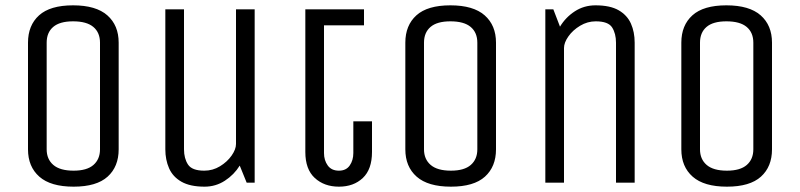

<svg xmlns="http://www.w3.org/2000/svg" viewBox="-20 -685 3000 720"><path d="M425 -125Q425 -60 383.5 -22.5Q342 15 256 15Q170 15 127.5 -22.5Q85 -60 85 -125V-525Q85 -590 126.5 -627.5Q168 -665 254 -665Q340 -665 382.5 -627.5Q425 -590 425 -525ZM355 -525Q355 -563 330 -584Q305 -605 254 -605Q204 -605 179.5 -584Q155 -563 155 -525V-125Q155 -88 180 -66.5Q205 -45 256 -45Q306 -45 330.5 -66.5Q355 -88 355 -125Z M600 -650H670V-125Q670 -91 685 -68Q700 -45 746 -45Q778 -45 805 -61.5Q832 -78 848.5 -101.5Q865 -125 865 -145V-650H935V0H905L879 -64Q858 -30 823.5 -7.5Q789 15 747 15Q693 15 660.5 -3.5Q628 -22 614 -54Q600 -86 600 -125Z M1345 -650V-590H1195V-111Q1195 -84 1209 -64.5Q1223 -45 1251 -45Q1278 -45 1291.5 -64.5Q1305 -84 1305 -111V-230H1375V-115Q1375 -50 1340.5 -17.5Q1306 15 1251 15Q1196 15 1160.5 -17.5Q1125 -50 1125 -115V-650Z M1840 -125Q1840 -60 1798.5 -22.5Q1757 15 1671 15Q1585 15 1542.5 -22.5Q1500 -60 1500 -125V-525Q1500 -590 1541.5 -627.5Q1583 -665 1669 -665Q1755 -665 1797.5 -627.5Q1840 -590 1840 -525ZM1770 -525Q1770 -563 1745 -584Q1720 -605 1669 -605Q1619 -605 1594.5 -584Q1570 -563 1570 -525V-125Q1570 -88 1595 -66.5Q1620 -45 1671 -45Q1721 -45 1745.5 -66.5Q1770 -88 1770 -125Z M2025 0V-650H2055L2080 -585Q2101 -620 2135.5 -642.5Q2170 -665 2213 -665Q2268 -665 2300 -646.5Q2332 -628 2346 -596.5Q2360 -565 2360 -525V0H2290V-525Q2290 -559 2275.5 -582Q2261 -605 2214 -605Q2183 -605 2155.5 -588.5Q2128 -572 2111.5 -548.5Q2095 -525 2095 -505V0Z M2875 -125Q2875 -60 2833.5 -22.5Q2792 15 2706 15Q2620 15 2577.5 -22.5Q2535 -60 2535 -125V-525Q2535 -590 2576.5 -627.5Q2618 -665 2704 -665Q2790 -665 2832.5 -627.5Q2875 -590 2875 -525ZM2805 -525Q2805 -563 2780 -584Q2755 -605 2704 -605Q2654 -605 2629.5 -584Q2605 -563 2605 -525V-125Q2605 -88 2630 -66.5Q2655 -45 2706 -45Q2756 -45 2780.5 -66.5Q2805 -88 2805 -125Z"/></svg>

Font: Unica One
Style: Regular
Weight: 400
Designer: Eduardo Rodriguez Tunni
Foundry: Eduardo Rodriguez Tunni
Version: Version 2.000; ttfautohint (v1.8.4.7-5d5b);gftools[0.9.23]